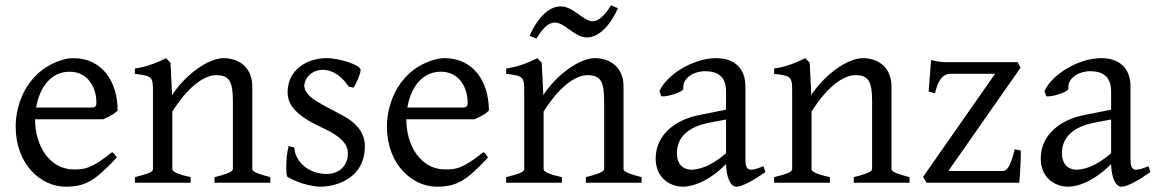

<svg xmlns="http://www.w3.org/2000/svg" viewBox="-20 -688 4358 723"><path d="M343 -301C343 -287 337 -283 324 -283H116C127 -350 166 -418 242 -418C311 -418 343 -359 343 -301ZM227 15C304 15 339 -9 420 -95L412 -106C410 -110 406 -113 402 -115C323 -51 296 -50 259 -50H257C170 -50 112 -135 112 -239H369C403 -254 415 -263 423 -272C423 -380 365 -469 256 -469C247 -469 238 -468 228 -466C86 -431 39 -301 39 -212C39 -68 135 15 227 15Z M930 -51V-362C930 -436 878 -469 822 -469C762 -469 675 -403 628 -330L622 -452L605 -469C562 -447 524 -435 488 -430V-410C551 -402 556 -400 556 -347V-51C556 -39 531 -32 488 -21V0H698V-21C637 -34 629 -45 629 -51V-268C700 -380 761 -405 794 -405C842 -405 857 -383 857 -309V-51C857 -39 817 -28 788 -21V0H998V-21C967 -29 930 -39 930 -51Z M1208 -469C1137 -469 1063 -425 1063 -342C1063 -301 1084 -262 1169 -219L1214 -197C1286 -160 1290 -128 1290 -111C1290 -64 1258 -33 1210 -33C1142 -33 1091 -79 1088 -133L1067 -138C1061 -118 1058 -85 1058 -58C1058 -27 1061 -22 1064 -21C1118 9 1168 15 1186 15C1246 15 1354 -16 1354 -138C1354 -198 1307 -233 1276 -250L1194 -294C1131 -327 1126 -352 1126 -366C1126 -390 1151 -425 1195 -425C1220 -425 1257 -415 1293 -362L1312 -358C1314 -361 1338 -406 1338 -425C1338 -442 1263 -469 1208 -469Z M1741 -301C1741 -287 1735 -283 1722 -283H1514C1525 -350 1564 -418 1640 -418C1709 -418 1741 -359 1741 -301ZM1625 15C1702 15 1737 -9 1818 -95L1810 -106C1808 -110 1804 -113 1800 -115C1721 -51 1694 -50 1657 -50H1655C1568 -50 1510 -135 1510 -239H1767C1801 -254 1813 -263 1821 -272C1821 -380 1763 -469 1654 -469C1645 -469 1636 -468 1626 -466C1484 -431 1437 -301 1437 -212C1437 -68 1533 15 1625 15Z M2328 -51V-362C2328 -436 2276 -469 2220 -469C2160 -469 2073 -403 2026 -330L2020 -452L2003 -469C1960 -447 1922 -435 1886 -430V-410C1949 -402 1954 -400 1954 -347V-51C1954 -39 1929 -32 1886 -21V0H2096V-21C2035 -34 2027 -45 2027 -51V-268C2098 -380 2159 -405 2192 -405C2240 -405 2255 -383 2255 -309V-51C2255 -39 2215 -28 2186 -21V0H2396V-21C2365 -29 2328 -39 2328 -51ZM2307 -657 2281 -668C2248 -614 2224 -608 2210 -608C2178 -608 2139 -664 2091 -664C2044 -664 2002 -616 1974 -553L2000 -543C2022 -578 2042 -603 2070 -603C2107 -603 2144 -547 2190 -547C2237 -547 2280 -596 2307 -657Z M2529 -112C2529 -181 2587 -215 2656 -227L2714 -238V-111C2653 -58 2608 -49 2582 -49C2569 -49 2529 -55 2529 -112ZM2862 -40 2855 -62C2827 -51 2817 -49 2807 -49C2791 -49 2787 -66 2787 -87V-362C2787 -430 2747 -469 2676 -469C2593 -469 2492 -409 2463 -345L2470 -326C2472 -325 2474 -325 2477 -325C2498 -325 2553 -342 2553 -354V-360C2553 -390 2583 -417 2632 -420C2678 -420 2714 -405 2714 -343V-275L2614 -255C2525 -238 2449 -182 2449 -91C2449 -18 2503 15 2553 15C2585 15 2646 -2 2714 -70C2715 -22 2730 15 2753 15C2775 15 2818 -9 2862 -40Z M3337 -51V-362C3337 -436 3285 -469 3229 -469C3169 -469 3082 -403 3035 -330L3029 -452L3012 -469C2969 -447 2931 -435 2895 -430V-410C2958 -402 2963 -400 2963 -347V-51C2963 -39 2938 -32 2895 -21V0H3105V-21C3044 -34 3036 -45 3036 -51V-268C3107 -380 3168 -405 3201 -405C3249 -405 3264 -383 3264 -309V-51C3264 -39 3224 -28 3195 -21V0H3405V-21C3374 -29 3337 -39 3337 -51Z M3824 -121 3801 -126C3788 -73 3775 -44 3757 -44H3551L3823 -433L3812 -454H3544C3527 -454 3508 -456 3486 -462L3477 -343L3501 -337C3509 -372 3524 -410 3558 -410H3727L3456 -22L3469 0H3818C3821 -24 3824 -80 3824 -121Z M3979 -112C3979 -181 4037 -215 4106 -227L4164 -238V-111C4103 -58 4058 -49 4032 -49C4019 -49 3979 -55 3979 -112ZM4312 -40 4305 -62C4277 -51 4267 -49 4257 -49C4241 -49 4237 -66 4237 -87V-362C4237 -430 4197 -469 4126 -469C4043 -469 3942 -409 3913 -345L3920 -326C3922 -325 3924 -325 3927 -325C3948 -325 4003 -342 4003 -354V-360C4003 -390 4033 -417 4082 -420C4128 -420 4164 -405 4164 -343V-275L4064 -255C3975 -238 3899 -182 3899 -91C3899 -18 3953 15 4003 15C4035 15 4096 -2 4164 -70C4165 -22 4180 15 4203 15C4225 15 4268 -9 4312 -40Z"/></svg>

Font: Temporarium
Style: Regular
Weight: 400
Version: Version 1.1